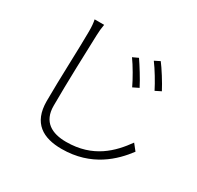

<svg xmlns="http://www.w3.org/2000/svg" viewBox="-165 -945 1205 1172"><g transform="rotate(30 437.0 -359.0)"><path d="M178 -174C178 -18 272 34 402 34C613 34 733 -85 802 -177L767 -221C696 -122 595 -17 405 -17C304 -17 229 -57 229 -170C229 -331 237 -558 241 -672C242 -701 244 -725 249 -752H182C187 -730 189 -703 189 -672C189 -558 178 -327 178 -174ZM495 -666C525 -625 566 -554 588 -507L629 -527C605 -575 557 -651 534 -684ZM621 -714C652 -673 694 -603 717 -557L757 -577C733 -624 684 -701 659 -733Z"/></g></svg>

Font: GenEiGothic-pro-Light
Style: Regular
Weight: 300
Designer: Ryoko NISHIZUKA (kana & ideographs); Paul D. Hunt (Latin, Greek & Cyrillic); Wenlong ZHANG (bopomofo); Sandoll Communica
Foundry: Adobe Systems Incorporated; o_tamon
Version: Version 1.000.140830